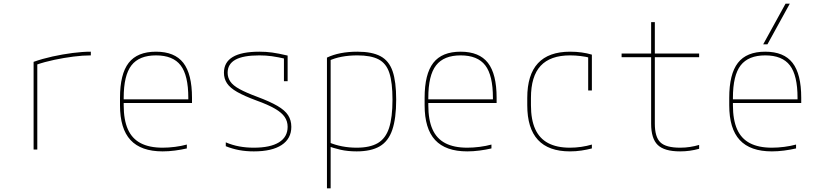

<svg xmlns="http://www.w3.org/2000/svg" viewBox="-20 -810 4440 1040"><path d="M162 -475Q210 -492 264.5 -504Q319 -516 373 -523Q427 -530 472 -530V-510Q429 -510 378 -503.5Q327 -497 274.5 -486Q222 -475 176 -459L182 -470V0H162Z M861 10Q744 10 687 -51.5Q630 -113 630 -240V-280Q630 -409 677 -469.5Q724 -530 825 -530Q926 -530 973 -469.5Q1020 -409 1020 -280V-252H640V-272H1010L1000 -262V-280Q1000 -402 958.5 -456Q917 -510 825 -510Q734 -510 692 -456Q650 -402 650 -280V-240Q650 -161 672.5 -110Q695 -59 742 -34.5Q789 -10 861 -10Q893 -10 928 -14.5Q963 -19 992 -27V-6Q962 1 927.5 5.5Q893 10 861 10Z M1355 10Q1312 10 1275 3Q1238 -4 1203 -18V-39Q1238 -24 1275.5 -17Q1313 -10 1355 -10Q1444 -10 1491 -39Q1538 -68 1538 -123Q1538 -153 1522 -176.5Q1506 -200 1469 -221.5Q1432 -243 1368 -266Q1303 -290 1264.5 -312Q1226 -334 1209.5 -359Q1193 -384 1193 -416Q1193 -473 1241 -501.5Q1289 -530 1385 -530Q1421 -530 1454 -525.5Q1487 -521 1538 -509V-370H1518V-510L1533 -490Q1485 -501 1452.5 -505.5Q1420 -510 1385 -510Q1297 -510 1255 -486.5Q1213 -463 1213 -416Q1213 -390 1227.5 -368.5Q1242 -347 1277.5 -327.5Q1313 -308 1375 -285Q1442 -260 1482.5 -236.5Q1523 -213 1540.5 -186Q1558 -159 1558 -123Q1558 -59 1505.5 -24.5Q1453 10 1355 10Z M1751 -498Q1818 -530 1916 -530Q1995 -530 2041 -505.5Q2087 -481 2106.5 -424.5Q2126 -368 2126 -270Q2126 -169 2105 -107Q2084 -45 2037 -17.5Q1990 10 1912 10Q1864 10 1824 1Q1784 -8 1753 -21L1762 -39Q1794 -25 1832.5 -17.5Q1871 -10 1912 -10Q1984 -10 2026.5 -35Q2069 -60 2087.5 -117Q2106 -174 2106 -270Q2106 -363 2089 -415Q2072 -467 2030.5 -488.5Q1989 -510 1916 -510Q1870 -510 1830.5 -502.5Q1791 -495 1760 -480L1771 -498V210H1751Z M2511 10Q2394 10 2337 -51.5Q2280 -113 2280 -240V-280Q2280 -409 2327 -469.5Q2374 -530 2475 -530Q2576 -530 2623 -469.5Q2670 -409 2670 -280V-252H2290V-272H2660L2650 -262V-280Q2650 -402 2608.5 -456Q2567 -510 2475 -510Q2384 -510 2342 -456Q2300 -402 2300 -280V-240Q2300 -161 2322.5 -110Q2345 -59 2392 -34.5Q2439 -10 2511 -10Q2543 -10 2578 -14.5Q2613 -19 2642 -27V-6Q2612 1 2577.5 5.5Q2543 10 2511 10Z M3067 10Q2836 10 2836 -240V-280Q2836 -530 3068 -530Q3133 -530 3186 -514V-320H3166V-508L3176 -497Q3153 -503 3124.5 -506.5Q3096 -510 3068 -510Q2961 -510 2908.5 -453.5Q2856 -397 2856 -280V-240Q2856 -162 2879 -111Q2902 -60 2949 -35Q2996 -10 3067 -10Q3098 -10 3128.5 -14.5Q3159 -19 3186 -27V-6Q3159 1 3129 5.5Q3099 10 3067 10Z M3664 10Q3579 10 3543 -24.5Q3507 -59 3507 -140V-500H3347V-520H3507V-690H3527V-520H3767V-500H3527V-140Q3527 -68 3557 -39Q3587 -10 3664 -10Q3692 -10 3717.5 -14Q3743 -18 3767 -25V-4Q3741 3 3716 6.5Q3691 10 3664 10Z M4161 10Q4044 10 3987 -51.5Q3930 -113 3930 -240V-280Q3930 -409 3977 -469.5Q4024 -530 4125 -530Q4226 -530 4273 -469.5Q4320 -409 4320 -280V-252H3940V-272H4310L4300 -262V-280Q4300 -402 4258.5 -456Q4217 -510 4125 -510Q4034 -510 3992 -456Q3950 -402 3950 -280V-240Q3950 -161 3972.5 -110Q3995 -59 4042 -34.5Q4089 -10 4161 -10Q4193 -10 4228 -14.5Q4263 -19 4292 -27V-6Q4262 1 4227.5 5.5Q4193 10 4161 10ZM4137 -570H4114L4235 -790H4258Z"/></svg>

Font: M PLUS Code Latin SemiExpanded Thin
Style: Regular
Weight: 250
Width: 6
Designer: Coji Morishita
Foundry: UNDERFOREST DESIGN
Version: Version 1.002; ttfautohint (v1.8.3)